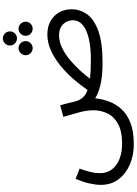

<svg xmlns="http://www.w3.org/2000/svg" viewBox="174 -900 958 1346"><g transform="rotate(-90 653.0 -227.0)"><path d="M313 232Q238 232 173.5 204.5Q109 177 69.5 125.5Q30 74 30 1Q30 -35 40 -79Q50 -123 72 -176L144 -148Q128 -106 120 -71Q112 -36 112 -6Q112 45 139.5 80Q167 115 213.5 132.5Q260 150 316 150Q407 150 458.5 121Q510 92 531.5 46Q553 0 553 -49Q553 -98 538.5 -150.5Q524 -203 507 -262L588 -284Q604 -227 609.5 -201Q615 -175 621 -160Q640 -112 695 -92Q728 -141 771.5 -191Q815 -241 866 -282.5Q917 -324 972 -349Q1027 -374 1084 -374Q1139 -374 1178.5 -351.5Q1218 -329 1239.5 -291Q1261 -253 1261 -205Q1261 -146 1226.5 -96.5Q1192 -47 1110 -17Q1028 13 887 13Q791 13 730 -2Q669 -17 637 -39Q632 9 615 56.5Q598 104 562.5 144Q527 184 466.5 208Q406 232 313 232ZM1078 -292Q1033 -292 988.5 -270Q944 -248 903.5 -213.5Q863 -179 829.5 -142Q796 -105 774 -75Q801 -72 833.5 -70.5Q866 -69 905 -69Q1037 -69 1110.5 -101.5Q1184 -134 1184 -197Q1184 -219 1173 -240.5Q1162 -262 1139 -277Q1116 -292 1078 -292ZM1057 -587Q1036 -587 1021.5 -601.5Q1007 -616 1007 -636Q1007 -656 1021.5 -671Q1036 -686 1057 -686Q1077 -686 1091.5 -671Q1106 -656 1106 -636Q1106 -616 1091.5 -601.5Q1077 -587 1057 -587ZM989 -477Q968 -477 953.5 -491.5Q939 -506 939 -526Q939 -546 953.5 -561Q968 -576 989 -576Q1009 -576 1023.5 -561Q1038 -546 1038 -526Q1038 -506 1023.5 -491.5Q1009 -477 989 -477ZM1125 -477Q1104 -477 1089.5 -491.5Q1075 -506 1075 -526Q1075 -546 1089.5 -561Q1104 -576 1125 -576Q1145 -576 1159.5 -561Q1174 -546 1174 -526Q1174 -506 1159.5 -491.5Q1145 -477 1125 -477Z"/></g></svg>

Font: Go Noto Kurrent-Regular
Style: Regular
Weight: 400
Designer: Monotype Design Team
Foundry: Monotype Imaging Inc.
Version: Version 2.012; ttfautohint (v1.8.4.7-5d5b)